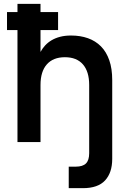

<svg xmlns="http://www.w3.org/2000/svg" viewBox="-20 -740 664 1000"><path d="M16.5 -583.5V-677H71V-720H191V-677H282.5V-583.5H191V-469.5Q201 -488 215.2 -503.5Q229.5 -519 249 -530.5Q268.5 -542 293.5 -548.5Q318.5 -555 350 -555Q398.5 -555 438 -541Q477.5 -527 505.8 -498.5Q534 -470 549.2 -426.2Q564.5 -382.5 564.5 -322.5V87.5Q564.5 159.5 527.2 199.8Q490 240 412 240H338V128H374.5Q411 128 427.8 111.2Q444.5 94.5 444.5 58V-297.5Q444.5 -367 412 -404.5Q379.5 -442 318 -442Q257 -442 224 -404.8Q191 -367.5 191 -297.5V0H71V-583.5Z"/></svg>

Font: Vela Sans Bd
Style: Bold
Weight: 700
Designer: Principal design: Mikhail Sharanda - project Manrope.
Design modification: Ravid Balaliev
Foundry: Mikhail Sharanda
Version: Version 1.001